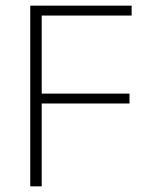

<svg xmlns="http://www.w3.org/2000/svg" viewBox="-20 -659 532 679"><path d="M87 0V-639H127.5V0ZM109.5 -293V-328H438V-293ZM98.5 -604V-639H445.5V-604Z"/></svg>

Font: Anek Telugu ExtraLight
Style: Regular
Weight: 250
Version: Version 1.003